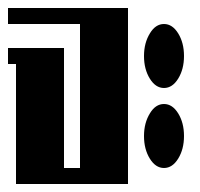

<svg xmlns="http://www.w3.org/2000/svg" viewBox="-20 -460 500 480"><path d="M0 -440H300V0H20V-300H0V-340H140V-40H180V-400H0Z M355 -377Q369 -400 390 -400Q411 -400 425.5 -376.5Q440 -353 440 -320Q440 -287 425.5 -263.5Q411 -240 390 -240Q369 -240 354.5 -263.5Q340 -287 340 -320Q340 -353 355 -377ZM355 -177Q369 -200 390 -200Q411 -200 425.5 -176.5Q440 -153 440 -120Q440 -87 425.5 -63.5Q411 -40 390 -40Q369 -40 354.5 -63.5Q340 -87 340 -120Q340 -153 355 -177Z"/></svg>

Font: SOV_poster
Style: Bold
Weight: 700
Version: Version 1.00